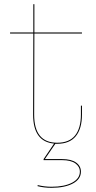

<svg xmlns="http://www.w3.org/2000/svg" viewBox="-20 -679 457 916"><path d="M144 -519 143 -132Q143 2 253 2Q310 2 338 -32.5Q366 -67 366 -133V-175H371V-133Q371 -65 341.5 -29Q312 7 253 7H244L194 80H276Q320 80 343 96.5Q366 113 366 140Q366 176 327.5 196.5Q289 217 226 217Q189 217 159 209L160 204Q192 212 226 212Q287 212 324 192.5Q361 173 361 140Q361 116 339.5 100.5Q318 85 276 85H188V80L238 6Q138 -3 138 -132L139 -519H28V-524H139V-659H144V-524H371V-519Z"/></svg>

Font: Hepta Slab Hairline
Style: Regular
Weight: 400
Designer: Michael LaGattuta
Foundry: Michael LaGattuta
Version: Version 1.100; ttfautohint (v1.8) -l 8 -r 50 -G 200 -x 14 -D